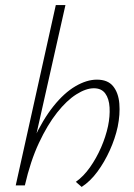

<svg xmlns="http://www.w3.org/2000/svg" viewBox="-20 -731 530 757"><path d="M302 6 279 -14Q309 -35 334.5 -71Q360 -107 378.5 -149.5Q397 -192 406 -234Q414 -273 412 -307.5Q410 -342 395 -362.5Q380 -383 350 -383Q319 -383 281 -359Q243 -335 205 -287Q167 -239 133.5 -167.5Q100 -96 78 0H53Q76 -103 112.5 -181.5Q149 -260 191 -312.5Q233 -365 277.5 -391Q322 -417 362 -417Q405 -417 426 -391Q447 -365 450.5 -322.5Q454 -280 444 -231Q434 -185 413 -138.5Q392 -92 364 -54Q336 -16 302 6ZM42 0 200 -711H238L78 0Z"/></svg>

Font: Ysabeau ExtraLight
Style: Italic
Weight: 250
Italic angle: -12°
Version: Version 2.000;gftools[0.9.27.dev2+g8671c4b]